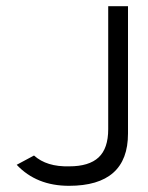

<svg xmlns="http://www.w3.org/2000/svg" viewBox="-20 -590 479 621"><path d="M203 11Q98 11 34 -57L90 -87Q131 -50 204 -52Q268 -52 299 -81Q330 -110 330 -172V-570H394V-158Q394 11 203 11Z"/></svg>

Font: Charger Pro
Style: Lit
Weight: 300
Designer: Jasper
Foundry: Cannot Into Space Fonts
Version: Version 1.09